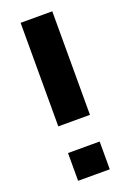

<svg xmlns="http://www.w3.org/2000/svg" viewBox="-139 -762 550 812"><g transform="rotate(-20 136.0 -355.5)"><path d="M208 -245H65.5V-711H208ZM208 0H65.5V-125H208Z"/></g></svg>

Font: Roberto Sans
Style: Bold
Weight: 700
Designer: Google (font) & Cristiano Sobral (main changes)
Version: Version 1.000;October 12, 2021;FontCreator 14.0.0.2814 64-bi